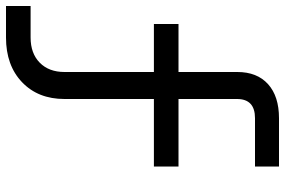

<svg xmlns="http://www.w3.org/2000/svg" viewBox="-175 -595 950 640"><g transform="rotate(90 300.0 -275.0)"><path d="M0 180V98H105Q158 98 189 67.5Q220 37 220 -15V-313H60V-395H220V-591Q220 -657 260.5 -693.5Q301 -730 374 -730H535V-650H374Q310 -650 310 -590V-395H535V-313H310V-15Q310 73 254 126.5Q198 180 105 180Z"/></g></svg>

Font: JetBrainsMono NFM
Style: Regular
Weight: 400
Monospace: yes
Designer: Philipp Nurullin, Konstantin Bulenkov
Foundry: JetBrains
Version: Version 2.304; ttfautohint (v1.8.4.7-5d5b);Nerd Fonts 3.3.0